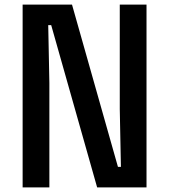

<svg xmlns="http://www.w3.org/2000/svg" viewBox="-20 -820 740 840"><path d="M79 0V-800H295L496 -90H509L504 -343V-800H621V0H405L204 -710H191L196 -457V0Z"/></svg>

Font: Martian Mono Medium
Style: Regular
Weight: 500
Monospace: yes
Designer: Roman Shamin
Foundry: Evil Martians
Version: Version 1.000; ttfautohint (v1.8.4.7-5d5b)